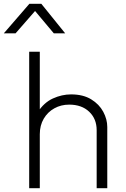

<svg xmlns="http://www.w3.org/2000/svg" viewBox="-69 -993 666 1013"><path d="M85 0V-720H141V-392L130 -401Q163 -452 210.2 -473.5Q257.5 -495 306 -495Q369.5 -495 412 -469Q454.5 -443 475.8 -403.2Q497 -363.5 497 -323V0H441V-306Q441 -366 401.5 -403.5Q362 -441 296 -441Q253 -441 217.8 -421.5Q182.5 -402 161.8 -366.8Q141 -331.5 141 -285V0ZM-49 -817 86 -973H149L275 -817H215L116 -935L13 -817Z"/></svg>

Font: Geologica Thin
Style: Regular
Weight: 100
Version: Version 1.010;gftools[0.9.28]